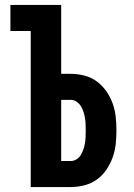

<svg xmlns="http://www.w3.org/2000/svg" viewBox="-20 -755 540 775"><path d="M104 0V-630H22V-735H227V-457H265Q293 -457 320.5 -450Q348 -443 370.5 -426.5Q393 -410 409 -387Q425 -364 434.5 -338Q444 -312 447 -284Q450 -256 450 -228Q450 -201 447 -173Q444 -145 434.5 -119Q425 -93 409 -69.5Q393 -46 370.5 -30Q348 -14 320.5 -7Q293 0 265 0ZM265 -105Q278 -105 289 -112Q300 -119 306.5 -130Q313 -141 317 -153Q321 -165 323 -177.5Q325 -190 325.5 -203Q326 -216 326 -228Q326 -241 325.5 -253.5Q325 -266 323 -278.5Q321 -291 317 -303.5Q313 -316 306.5 -326.5Q300 -337 289 -344.5Q278 -352 265 -352H227V-105Z"/></svg>

Font: Iosevka SS18 Extrabold
Style: Regular
Weight: 800
Monospace: yes
Designer: Belleve Invis
Foundry: Belleve Invis
Version: Version 25.1.1; ttfautohint (v1.8.4)